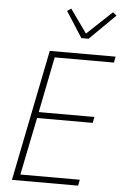

<svg xmlns="http://www.w3.org/2000/svg" viewBox="-61 -974 654 1017"><g transform="rotate(5 266.0 -465.5)"><path d="M42 0 182 -698H532L526 -666H211L152 -370H448L442 -338H146L84 -32H400L394 0ZM343 -780 255 -917 276 -931 365 -806 498 -931 518 -915 381 -780Z"/></g></svg>

Font: IBM Plex Sans Cond ExtLt
Style: Italic
Weight: 200
Width: 3
Italic angle: -11°
Designer: Mike Abbink, Paul van der Laan, Pieter van Rosmalen
Foundry: Bold Monday
Version: Version 1.3